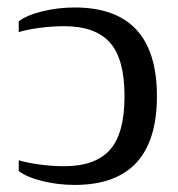

<svg xmlns="http://www.w3.org/2000/svg" viewBox="-20 -492 484 521"><path d="M405.8 -231Q405.8 9.8 182.6 9.8Q137.7 9.8 95.7 -0.5Q53.7 -10.7 30.8 -27.8V-57.1Q51.3 -50.8 85.2 -45.9Q119.1 -41 154.8 -41Q238.3 -41 278.1 -85.2Q317.9 -129.4 317.9 -231Q317.9 -332.5 278.1 -376.7Q238.3 -420.9 154.8 -420.9Q121.6 -420.9 86.9 -416.3Q52.2 -411.6 30.8 -404.8V-434.1Q53.2 -451.2 95.5 -461.4Q137.7 -471.7 182.6 -471.7Q405.8 -471.7 405.8 -231Z"/></svg>

Font: Liberation Serif
Style: Regular
Weight: 400
Designer: Steve Matteson
Foundry: Ascender Corporation
Version: Version 2.1.5